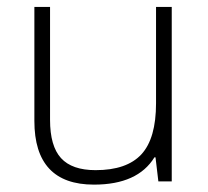

<svg xmlns="http://www.w3.org/2000/svg" viewBox="-20 -514 590 544"><path d="M77.4 -494.4H121.8V-174.4Q121.8 -100.1 152.9 -66Q184 -31.9 250.8 -31.9Q339.2 -31.9 380.7 -76.8Q422.1 -121.8 422.1 -221.4V-494.4H466.6V0H428.7L420.6 -68.3H417.6Q370.1 9.1 246.2 9.1Q77.4 9.1 77.4 -171.4Z"/></svg>

Font: Khula Light
Style: Regular
Weight: 300
Designer: Erin McLaughlin, Steve Matteson
Version: Version 1.002;PS 1.0;hotconv 1.0.72;makeotf.lib2.5.5900; ttf